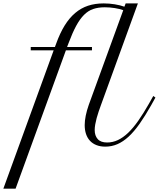

<svg xmlns="http://www.w3.org/2000/svg" viewBox="-219 -856 937 1133"><path d="M-37.6 -578.6H105L112.3 -598.1Q134.8 -660.6 162.6 -705.6Q190.4 -750.5 224.9 -779.5Q259.3 -808.6 300.8 -822.3Q342.3 -835.9 392.6 -835.9Q425.8 -835.9 458.5 -830.6Q491.2 -825.2 515.1 -816.4L522.5 -835.9H594.7L377 -236.8Q370.1 -217.8 363.3 -198Q356.4 -178.2 351.3 -158.9Q346.2 -139.6 343 -121.8Q339.8 -104 339.8 -88.9Q339.8 -55.2 357.7 -35.2Q375.5 -15.1 413.1 -15.1Q445.8 -15.1 476.3 -29.3Q506.8 -43.5 536.9 -72Q566.9 -100.6 597.2 -143.8Q627.4 -187 660.2 -244.6L685.5 -289.6L698.2 -280.3L673.3 -235.4Q637.7 -172.4 605.2 -126.2Q572.8 -80.1 540.3 -50Q507.8 -20 474.1 -5.4Q440.4 9.3 402.3 9.3Q372.6 9.3 349.9 0.2Q327.1 -8.8 311.8 -25.4Q296.4 -42 288.6 -65.4Q280.8 -88.9 280.8 -117.7Q280.8 -143.1 286.9 -173.3Q293 -203.6 304.7 -236.8L508.3 -795.9Q487.8 -803.7 458.3 -808.3Q428.7 -813 399.4 -813Q360.4 -813 330.6 -802.7Q300.8 -792.5 276.4 -767.8Q252 -743.2 230.2 -702.9Q208.5 -662.6 186 -602.5L176.8 -578.6H323.7V-559.1H169.9L-127 257.3H-199.2L97.7 -559.1H-37.6Z"/></svg>

Font: Petit Formal Script
Style: Regular
Weight: 400
Version: Version 1.001; ttfautohint (v0.8) -G 200 -r 50